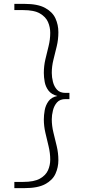

<svg xmlns="http://www.w3.org/2000/svg" viewBox="-20 -760 509 990"><path d="M54 178H99Q156 178 186 161Q216 144 227.5 118Q239 92 239 63Q239 29 230.5 -6Q222 -41 214 -75.5Q206 -110 206 -144Q206 -166 210.5 -191.5Q215 -217 230 -238Q245 -259 276 -265Q245 -273 230 -293Q215 -313 210.5 -337.5Q206 -362 206 -384Q206 -420 214 -454Q222 -488 230.5 -522Q239 -556 239 -591Q239 -620 227.5 -646.5Q216 -673 186 -690.5Q156 -708 99 -708H54V-740H107Q175 -740 213 -719Q251 -698 266 -665Q281 -632 281 -594Q281 -556 272.5 -521Q264 -486 255.5 -452Q247 -418 247 -384Q247 -362 253 -338Q259 -314 274 -297.5Q289 -281 318 -281H338V-249H318Q289 -249 274 -232Q259 -215 253 -190.5Q247 -166 247 -145Q247 -111 255.5 -76.5Q264 -42 272.5 -6.5Q281 29 281 66Q281 103 266 136Q251 169 213 189.5Q175 210 107 210H54Z"/></svg>

Font: Georama ExtraExtended ExtraLight
Style: Regular
Weight: 200
Width: 8
Designer: Jean-Baptiste Levee
Foundry: Production Type
Version: Version 1.000